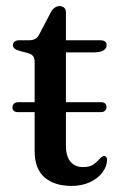

<svg xmlns="http://www.w3.org/2000/svg" viewBox="-20 -603 403 632"><path d="M21 -249.5Q21 -257 26 -261.8Q31 -266.5 39 -266.5H312.5Q330.5 -266.5 330.5 -250Q330.5 -243 325.5 -238.5Q320.5 -234 312.5 -234H39Q21 -234 21 -249.5ZM71 -428.5 44.5 -435.5Q32.5 -439 27.5 -443.5Q22.5 -448 22.5 -454.5Q22.5 -461.5 28 -466Q33.5 -470.5 43 -470.5H75Q87.5 -470.5 95.8 -474.8Q104 -479 109.5 -490.5L146.5 -561Q151.5 -571.5 159.5 -577.2Q167.5 -583 175.5 -583Q185.5 -583 191.2 -577.5Q197 -572 197 -562.5V-123.5Q197 -89 211.8 -71Q226.5 -53 252.5 -53Q274.5 -53 286.2 -60.8Q298 -68.5 305.2 -77.2Q312.5 -86 320.5 -89.5Q326 -90 329.5 -86.2Q333 -82.5 332.5 -76Q331.5 -54 316.5 -34.5Q301.5 -15 275.2 -3Q249 9 215.5 9Q159 9 126.5 -19.2Q94 -47.5 94 -106V-399.5Q94 -412.5 88.5 -418.8Q83 -425 71 -428.5ZM151.5 -430.5 152 -470.5H309.5Q320 -470.5 325.5 -466.5Q331 -462.5 331 -454.5Q331 -444 320.8 -437.2Q310.5 -430.5 288 -430.5Z"/></svg>

Font: Fraunces 10pt
Style: Regular
Weight: 400
Version: Version 1.000;[b76b70a41]